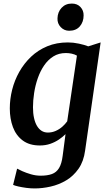

<svg xmlns="http://www.w3.org/2000/svg" viewBox="-20 -806 605 1077"><path d="M457.5 38Q449.5 99 420.8 140.2Q392 181.5 351.2 205.8Q310.5 230 264.2 240.5Q218 251 174 251Q151.5 251 127.2 247.8Q103 244.5 83 240Q63 235.5 53.5 231L76 140Q84.5 145 105.2 154.2Q126 163.5 153.2 171.5Q180.5 179.5 208 179.5Q246 179.5 271.2 170.2Q296.5 161 311.2 136.8Q326 112.5 331.5 68L347.5 -53.5Q331.5 -37.5 310 -23Q288.5 -8.5 261.8 0.8Q235 10 203.5 10Q145 10 107.5 -18Q70 -46 52.5 -93Q35 -140 35 -198Q35 -250 48.2 -302.8Q61.5 -355.5 88.2 -403Q115 -450.5 154.2 -487.8Q193.5 -525 245.2 -546.5Q297 -568 361 -568Q391 -568 422.5 -561.2Q454 -554.5 475 -546L544.5 -568ZM411.5 -494Q398.5 -501.5 382.2 -505Q366 -508.5 349.5 -508.5Q309.5 -508.5 279.2 -489.5Q249 -470.5 227.2 -438.5Q205.5 -406.5 191.8 -366.8Q178 -327 171.5 -284.8Q165 -242.5 165 -204Q165 -170.5 170.8 -144.5Q176.5 -118.5 187.2 -100.2Q198 -82 213.2 -72.2Q228.5 -62.5 248.5 -62.5Q272 -62.5 292.8 -71.8Q313.5 -81 329.8 -95.5Q346 -110 357 -125.5ZM368 -633.5Q340 -633.5 320.5 -654Q301 -674.5 302.5 -703.5Q303.5 -738.5 325.5 -762.2Q347.5 -786 383 -786Q413.5 -786 431.5 -766.5Q449.5 -747 449 -719.5Q449 -683 427.8 -658.2Q406.5 -633.5 368 -633.5Z"/></svg>

Font: Merriweather SemiBold
Style: Italic
Weight: 600
Italic angle: -7.8°
Version: Version 2.101